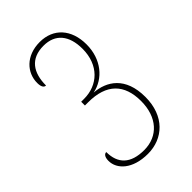

<svg xmlns="http://www.w3.org/2000/svg" viewBox="-219 -809 904 904"><g transform="rotate(-45 232.5 -357.5)"><path d="M213 9C314 9 394 -62 394 -189C394 -323 316 -370 236 -376C313 -391 373 -461 373 -560C373 -661 315 -724 225 -724C133 -724 80 -664 80 -596C80 -569 89 -558 101 -558C101 -643 138 -699 225 -699C303 -699 345 -648 345 -559C345 -450 274 -387 184 -387H164V-362H185C308 -362 366 -301 366 -190C366 -83 305 -16 213 -16C123 -16 80 -59 80 -136C66 -136 58 -122 58 -99C58 -44 111 9 213 9Z"/></g></svg>

Font: Noto Serif Myanmar Condensed Thin
Style: Regular
Weight: 100
Width: 3
Designer: Ben Mitchell and the Monotype Design Team
Foundry: Monotype Imaging Inc.
Version: Version 2.106